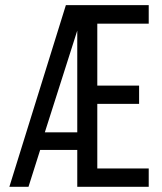

<svg xmlns="http://www.w3.org/2000/svg" viewBox="-20 -720 625 740"><path d="M16.1 0 233.9 -700.2H553.2V-628.9H355V-390.1H516.1V-319.8H355V-70.8H553.2V0H277.8V-142.1H134.8L89.8 0ZM152.8 -210H277.8V-602.1Z"/></svg>

Font: Bebas Neue Regular
Style: Regular
Weight: 400
Designer: Ryoichi Tsunekawa
Foundry: Ryoichi Tsunekawa
Version: Version 001.003